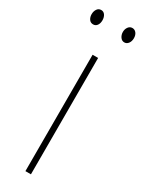

<svg xmlns="http://www.w3.org/2000/svg" viewBox="-201 -724 568 753"><g transform="rotate(30 83.5 -348.0)"><path d="M96 0H71V-527H96ZM-12 -663Q-12 -676 -5.5 -686Q1 -696 13 -696Q24 -696 30.5 -686.5Q37 -677 37 -663Q37 -649 30.5 -640Q24 -631 13 -631Q1 -631 -5.5 -640.5Q-12 -650 -12 -663ZM129 -664Q129 -677 136 -686.5Q143 -696 154 -696Q165 -696 172 -687Q179 -678 179 -664Q179 -650 172 -640.5Q165 -631 154 -631Q143 -631 136 -641Q129 -651 129 -664Z"/></g></svg>

Font: Noto Sans Gujarati UI ExtraCondensed Thin
Style: Regular
Weight: 100
Width: 2
Designer: Jelle Bosma - Monotype Design Team, Universal Thirst
Foundry: Monotype Imaging Inc.
Version: Version 2.106; ttfautohint (v1.8.4.7-5d5b)